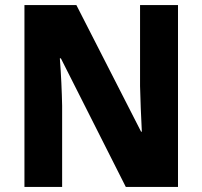

<svg xmlns="http://www.w3.org/2000/svg" viewBox="-20 -734 795 754"><path d="M679 0V-714H530V-396C531 -344 534 -279 537 -217H534L280 -714H76V0H224V-319C223 -372 220 -441 215 -505H219L474 0Z"/></svg>

Font: Noto Sans Thai SemCond ExtBd
Style: Regular
Weight: 800
Width: 4
Designer: Monotype Design Team
Foundry: Monotype Imaging Inc.
Version: Version 2.002